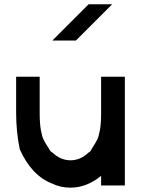

<svg xmlns="http://www.w3.org/2000/svg" viewBox="-20 -853 658 883"><path d="M445 -44.2Q378.3 10 304.2 10Q258.3 10 220.8 -8.3Q125 -45 70.8 -166.7Q54.2 -248.3 54.2 -333.3V-500H162.5V-333.3Q162.5 -285 167.9 -255.4Q173.3 -225.8 180 -211.7Q186.7 -197.5 206.7 -166.7Q210 -157.5 220.8 -151.7Q258.3 -115.8 304.2 -115.8Q350 -115.8 387.5 -151.7Q397.5 -156.7 400.8 -166.7Q420.8 -197.5 427.5 -211.7Q434.2 -225.8 439.6 -255.4Q445 -285 445 -333.3V-500H554.2V0H445ZM495.8 -833.3Q363.3 -700 329.2 -666.7H220.8L387.5 -833.3Z"/></svg>

Font: 0xA000
Style: Bold
Weight: 700
Version: Version 0.1